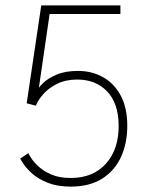

<svg xmlns="http://www.w3.org/2000/svg" viewBox="-20 -680 558 712"><path d="M85 -112Q87 -107 96.5 -92.5Q106 -78 124.5 -61.2Q143 -44.5 172 -32.2Q201 -20 242.5 -20Q325.5 -20 373.2 -73.5Q421 -127 420 -216Q419 -298 376.8 -341.5Q334.5 -385 266.5 -385Q224 -385 192.5 -369.5Q161 -354 141 -331.5Q121 -309 113 -288L79 -297L133 -660H426.5V-628H164L124 -353.5Q126 -359 142.2 -374.2Q158.5 -389.5 190 -403.2Q221.5 -417 269.5 -417Q320.5 -417 361.5 -394.2Q402.5 -371.5 427 -326.8Q451.5 -282 452 -216Q452.5 -150.5 429.2 -99Q406 -47.5 359.2 -17.8Q312.5 12 242.5 12Q193 12 158.2 -1.8Q123.5 -15.5 101.5 -34.5Q79.5 -53.5 68.5 -70Q57.5 -86.5 55 -92Z"/></svg>

Font: League Spartan Extralight
Style: Regular
Weight: 200
Foundry: The League of Moveable Type
Version: Version 2.300; ttfautohint (v1.8.3)